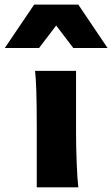

<svg xmlns="http://www.w3.org/2000/svg" viewBox="-40 -801 479 821"><path d="M285.2 -231.9Q285.2 -178.2 287.8 -107.2Q290.5 -36.1 294.9 0H117.2V-258.8Q117.2 -439 109.9 -498H285.2ZM-19.5 -595.7 106 -781.2H294.9L419.9 -595.7H273.4L200.2 -691.9L127 -595.7Z"/></svg>

Font: Lesson One Extra
Style: Regular
Weight: 800
Designer: But Ko, Victor Gaultney, Annie Olsen, Julie Remington, Don Collingsworth, Eric Hays, Becca Hirsbrunner
Version: Version 1.100